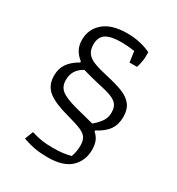

<svg xmlns="http://www.w3.org/2000/svg" viewBox="-178 -735 901 975"><g transform="rotate(30 273.0 -247.0)"><path d="M100 102 119 53Q154 64 182 68Q210 72 250 72Q305 72 350 60Q362 27 362 -8Q362 -37 351 -53.5Q340 -70 314 -81Q288 -92 230 -108Q146 -130 107 -161Q68 -192 68 -250Q68 -291 88.5 -320.5Q109 -350 150 -373V-379Q125 -399 112.5 -422.5Q100 -446 100 -478Q100 -541 147 -581Q194 -621 283 -621Q361 -621 423 -591V-568Q423 -538 411 -498H367L358 -561Q314 -567 280 -567Q219 -567 190.5 -548.5Q162 -530 162 -487Q162 -456 175.5 -437Q189 -418 218.5 -406Q248 -394 302 -382Q365 -368 401.5 -353Q438 -338 458 -312Q478 -286 478 -242Q478 -198 456.5 -167Q435 -136 388 -112V-106Q407 -90 415.5 -69Q424 -48 424 -19Q424 45 381 86Q338 127 247 127Q206 127 173.5 121.5Q141 116 100 102ZM415 -231Q415 -259 404 -275.5Q393 -292 366.5 -303Q340 -314 287 -325Q234 -337 187 -351Q158 -335 144.5 -313Q131 -291 131 -259Q131 -223 155 -202.5Q179 -182 245 -164L338 -140L358 -135Q384 -157 399.5 -179.5Q415 -202 415 -231Z"/></g></svg>

Font: Athiti
Style: Regular
Weight: 400
Designer: CadsonDemak Team
Foundry: CadsonDemak
Version: Version 1.032